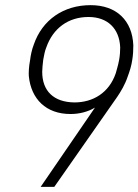

<svg xmlns="http://www.w3.org/2000/svg" viewBox="-20 -726 538 746"><path d="M498 -550C494 -646 433 -706 332 -706C227 -706 144 -649 111 -552C104 -534 99 -511 97 -493C92 -467 91 -442 92 -430C101 -341 159 -283 254 -283C287 -283 321 -291 349 -308L138 0H191L435 -349C450 -371 466 -398 476 -428C484 -449 491 -472 494 -494C497 -512 498 -532 498 -550ZM430 -442C404 -365 341 -328 269 -328C189 -329 144 -372 144 -447C144 -459 146 -477 148 -494C151 -510 154 -528 160 -542C186 -616 245 -660 324 -660C398 -660 444 -615 447 -542C447 -527 446 -511 443 -494C439 -471 432 -451 430 -442Z"/></svg>

Font: Arthouse Owned Light
Style: Italic
Weight: 300
Italic angle: -10°
Designer: Jeremy Tribby
Foundry: Tribby Type
Version: Version 1.000;PS 001.000;hotconv 1.0.88;makeotf.lib2.5.64775